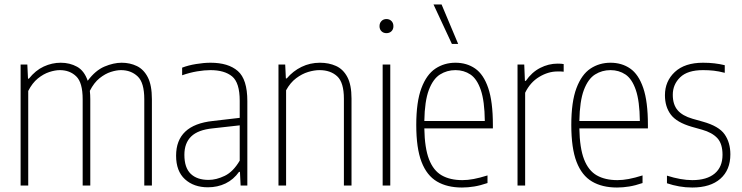

<svg xmlns="http://www.w3.org/2000/svg" viewBox="-20 -828 3312 857"><path d="M72 0V-540H102L105 -477H109Q138.5 -514 175.2 -531Q212 -548 251 -548Q291.5 -548 323.8 -530.2Q356 -512.5 371.5 -467.5Q405.5 -513.5 446.2 -530.8Q487 -548 523 -548Q560 -548 590.8 -533.2Q621.5 -518.5 639.8 -483Q658 -447.5 658 -385V0H624V-385Q624 -459.5 594.2 -487.2Q564.5 -515 520 -515Q500 -515 474.8 -507Q449.5 -499 424.5 -479Q399.5 -459 381 -422.5Q383 -405 383 -385V0H349V-385Q349 -459.5 320.2 -487.2Q291.5 -515 247 -515Q226 -515 200 -506.5Q174 -498 149 -477.8Q124 -457.5 106 -422V0Z M908 8Q845 8 805.5 -28Q766 -64 766 -133Q766 -270.5 930 -288L1050 -302V-378Q1050 -459 1016 -487Q982 -515 919 -515Q893 -515 860 -509.5Q827 -504 793 -492V-526Q820 -536.5 855 -542.2Q890 -548 920 -548Q999 -548 1041.5 -511Q1084 -474 1084 -377V0H1054L1051 -61H1047Q1022.5 -26.5 986.8 -9.2Q951 8 908 8ZM803 -137Q803 -79.5 831.2 -52.2Q859.5 -25 911 -25Q945.5 -25 983.2 -43.2Q1021 -61.5 1050 -111V-268.5L929 -255Q864 -248.5 833.5 -219Q803 -189.5 803 -137Z M1223 0V-540H1253L1256 -478H1260Q1288 -511 1326 -529.5Q1364 -548 1408 -548Q1448 -548 1480 -533.5Q1512 -519 1530.5 -484Q1549 -449 1549 -388V0H1515V-387Q1515 -460 1485 -487.5Q1455 -515 1406 -515Q1383 -515 1355.5 -506.8Q1328 -498.5 1301.8 -478.8Q1275.5 -459 1257 -425V0Z M1688 0V-540H1722V0ZM1705 -680Q1691.5 -680 1682.8 -688.5Q1674 -697 1674 -711Q1674 -725.5 1682.8 -734.2Q1691.5 -743 1705 -743Q1718.5 -743 1727.2 -734.2Q1736 -725.5 1736 -711Q1736 -697 1727.2 -688.5Q1718.5 -680 1705 -680Z M2042 9Q1976 9 1930.5 -17.8Q1885 -44.5 1861.5 -105.5Q1838 -166.5 1838 -270Q1838 -373.5 1861 -434.5Q1884 -495.5 1923.5 -521.8Q1963 -548 2013 -548Q2063.5 -548 2101 -522Q2138.5 -496 2159.2 -435.2Q2180 -374.5 2180 -270V-255H1874Q1875.5 -167 1895 -116.8Q1914.5 -66.5 1951.8 -45.2Q1989 -24 2044 -24Q2067.5 -24 2094.2 -29Q2121 -34 2156 -45V-11Q2124 0 2096.2 4.5Q2068.5 9 2042 9ZM2013 -515Q1975 -515 1944 -495.5Q1913 -476 1894.2 -426.5Q1875.5 -377 1874 -288H2144Q2143 -377 2126 -426.5Q2109 -476 2079.8 -495.5Q2050.5 -515 2013 -515ZM1997 -632 1915 -808H1951L2025 -632Z M2290 0V-540H2320L2323 -467H2327Q2353.5 -505.5 2391 -524.8Q2428.5 -544 2469 -544Q2478 -544 2484.8 -543.5Q2491.5 -543 2496 -542V-508Q2488.5 -509 2482.8 -509Q2477 -509 2468 -509Q2427 -509 2386.8 -484.8Q2346.5 -460.5 2324 -414V0Z M2734 9Q2668 9 2622.5 -17.8Q2577 -44.5 2553.5 -105.5Q2530 -166.5 2530 -270Q2530 -373.5 2553 -434.5Q2576 -495.5 2615.5 -521.8Q2655 -548 2705 -548Q2755.5 -548 2793 -522Q2830.5 -496 2851.2 -435.2Q2872 -374.5 2872 -270V-255H2566Q2567.5 -167 2587 -116.8Q2606.5 -66.5 2643.8 -45.2Q2681 -24 2736 -24Q2759.5 -24 2786.2 -29Q2813 -34 2848 -45V-11Q2816 0 2788.2 4.5Q2760.5 9 2734 9ZM2705 -515Q2667 -515 2636 -495.5Q2605 -476 2586.2 -426.5Q2567.5 -377 2566 -288H2836Q2835 -377 2818 -426.5Q2801 -476 2771.8 -495.5Q2742.5 -515 2705 -515Z M3070 9Q3040 9 3011.8 4Q2983.5 -1 2957 -10V-44Q3020 -24 3070 -24Q3134.5 -24 3169.8 -53.2Q3205 -82.5 3205 -137Q3205 -186.5 3181.8 -211.5Q3158.5 -236.5 3114 -249L3068 -262Q3000.5 -281.5 2974.2 -316.5Q2948 -351.5 2948 -403Q2948 -465.5 2992.2 -506.8Q3036.5 -548 3118 -548Q3146 -548 3169.2 -545.2Q3192.5 -542.5 3215 -537V-503Q3188 -510 3165.8 -512.5Q3143.5 -515 3118 -515Q3049 -515 3016 -483Q2983 -451 2983 -405Q2983 -361.5 3004.5 -336.2Q3026 -311 3071 -298L3117 -285Q3189 -265 3214.5 -228.2Q3240 -191.5 3240 -139Q3240 -69.5 3195.5 -30.2Q3151 9 3070 9Z"/></svg>

Font: Encode Sans Cnd Th
Style: Regular
Weight: 100
Width: 3
Designer: Multiple Designers
Foundry: Impallari Type
Version: Version 3.002; ttfautohint (v1.8.3) -l 8 -r 50 -G 200 -x 14 